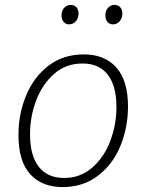

<svg xmlns="http://www.w3.org/2000/svg" viewBox="-20 -753 594 780"><path d="M500 -320Q500 -236 469.5 -161Q439 -86 378.5 -39.5Q318 7 234 7Q151 7 103 -45Q55 -97 55 -205Q55 -290 86 -365Q117 -440 177 -486Q237 -532 321 -532Q405 -532 452.5 -479Q500 -426 500 -320ZM102 -208Q102 -121 137.5 -75.5Q173 -30 241 -30Q306 -30 354.5 -72Q403 -114 428 -180.5Q453 -247 453 -318Q453 -404 418 -449.5Q383 -495 315 -495Q248 -495 200 -453Q152 -411 127 -345Q102 -279 102 -208ZM230 -690Q230 -709 240.5 -721Q251 -733 268 -733Q282 -733 290.5 -723.5Q299 -714 299 -698Q299 -679 288 -666.5Q277 -654 260 -654Q247 -654 238.5 -664Q230 -674 230 -690ZM408 -690Q408 -709 418.5 -721Q429 -733 446 -733Q460 -733 468.5 -723.5Q477 -714 477 -698Q477 -679 466 -666.5Q455 -654 439 -654Q425 -654 416.5 -664Q408 -674 408 -690Z"/></svg>

Font: Bitter Pro Light
Style: Italic
Weight: 300
Italic angle: -9°
Designer: Sol Matas, and Bitter project Authors
Foundry: Sol Matas
Version: Version 1.010